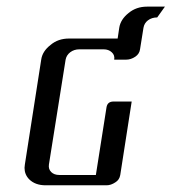

<svg xmlns="http://www.w3.org/2000/svg" viewBox="-20 -553 512 573"><path d="M53.2 -52.2Q53.2 -55.2 54.2 -62L103 -375Q106.4 -399.9 130.9 -418.9Q153.3 -438 186 -438H331.1L335.9 -470.2Q339.8 -495.1 363.8 -514.2Q386.7 -533.2 418.9 -533.2H472.2L449.2 -501Q433.1 -501 421.4 -492.2Q410.6 -483.9 408.2 -470.2L397.9 -405.8Q396 -392.1 383.8 -383.8Q370.6 -375 356.9 -375H320.8Q323.2 -388.2 313.5 -397Q304.2 -405.8 289.1 -405.8H216.8Q201.2 -405.8 189.5 -397Q178.2 -388.2 175.8 -375L126 -62Q124 -48.3 132.8 -39.6Q141.6 -30.8 157.2 -30.8H266.1L297.9 -232.9Q300.8 -250 318.8 -250H373L338.9 -30.8Q336.4 -16.1 324.2 -8.8Q311 0 297.9 0H116.2Q85 0 66.9 -18.1Q53.2 -32.2 53.2 -52.2Z"/></svg>

Font: Hhenum
Style: Italic
Weight: 400
Designer: T. Christopher White
Version: Version 1.0